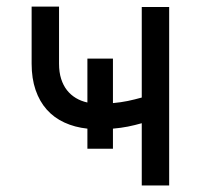

<svg xmlns="http://www.w3.org/2000/svg" viewBox="-20 -567 614 587"><path d="M325.3 -251.8Q349.1 -253.9 370.6 -258.3Q392 -262.8 413.4 -268.8V-545.5H497.2V0H413.4V-190.3Q392.4 -184.3 371.1 -180Q349.8 -175.8 325.3 -173.7V-112.2H247.2V-173.7Q208.1 -177.9 176.7 -192.5Q145.2 -207 123 -231.9Q100.9 -256.7 88.8 -291.9Q76.7 -327.1 76.7 -372.2V-546.9H160.5V-372.2Q160.5 -346.2 166.9 -326Q173.3 -305.8 184.8 -291.2Q196.4 -276.6 212.2 -267.2Q228 -257.8 247.2 -253.6V-387.8H325.3Z"/></svg>

Font: Fast_Sans-Dotted
Style: Regular
Weight: 400
Version: Version 3.018